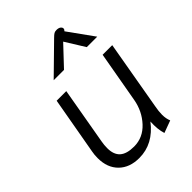

<svg xmlns="http://www.w3.org/2000/svg" viewBox="-214 -843 960 960"><g transform="rotate(-45 265.5 -363.0)"><path d="M52 -137Q52 -161 56 -181L110 -485H178L125 -182Q121 -161 121 -138Q121 -93 145.5 -71Q170 -49 222 -49Q285 -49 330 -97.5Q375 -146 387 -214L435 -485H503L439 -118Q433 -87 433 -63Q433 -35 442 -14L377 10Q365 -27 368 -80Q299 10 200 10Q132 10 92 -29.5Q52 -69 52 -137ZM323 -716Q335 -728 342 -732Q349 -736 359 -736Q374 -736 382 -730Q390 -724 390 -716Q390 -711 387 -708L383 -703L480 -568H406L342 -671L245 -568H172Z"/></g></svg>

Font: Niramit Light
Style: Italic
Weight: 300
Italic angle: -10°
Designer: Katatrad Aksorn Co.,Ltd.
Foundry: Cadson Demak Co.,Ltd.
Version: Version 1.000; ttfautohint (v1.6)